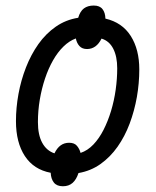

<svg xmlns="http://www.w3.org/2000/svg" viewBox="-20 -604 547 675"><path d="M201.2 50.8Q179.7 50.8 169.4 37.8Q159.2 24.9 158.2 3.4Q98.6 -7.8 67.4 -55.4Q36.1 -103 36.1 -178.2Q36.1 -225.1 44.9 -273.4Q53.7 -321.8 71.3 -366.9Q88.9 -412.1 115 -449Q141.1 -485.8 176.3 -510.3Q211.4 -534.7 254.9 -541.5Q261.7 -564.5 275.1 -574.5Q288.6 -584.5 309.6 -584.5Q330.6 -584.5 340.3 -572Q350.1 -559.6 350.6 -538.6Q409.7 -524.9 439.7 -477.5Q469.7 -430.2 469.7 -359.9Q469.7 -311.5 461.2 -262.9Q452.6 -214.4 435.8 -169.4Q418.9 -124.5 393.3 -88.1Q367.7 -51.8 333.3 -27.3Q298.8 -2.9 255.9 4.4Q248.5 27.3 235.1 39.1Q221.7 50.8 201.2 50.8ZM171.4 -64.9Q180.7 -84 193.4 -93Q206.1 -102.1 223.1 -102.1Q241.7 -102.1 250.7 -91.1Q259.8 -80.1 263.2 -66.4Q288.1 -74.7 308.3 -95.9Q328.6 -117.2 344 -147.5Q359.4 -177.7 370.4 -213.9Q381.3 -250 386.7 -288.6Q392.1 -327.1 392.1 -363.8Q392.1 -405.3 378.2 -432.6Q364.3 -460 336.9 -468.3Q328.1 -450.2 315.2 -440.9Q302.2 -431.6 286.1 -431.6Q269 -431.6 259.5 -441.9Q250 -452.1 246.6 -468.8Q223.6 -460.4 203.1 -440.4Q182.6 -420.4 166.3 -391.6Q149.9 -362.8 138.2 -327.6Q126.5 -292.5 119.9 -253.7Q113.3 -214.8 113.3 -174.8Q113.3 -129.9 128.4 -102.1Q143.6 -74.2 171.4 -64.9Z"/></svg>

Font: Open Sans SemiCondensed
Style: Italic
Weight: 400
Width: 4
Italic angle: -12°
Designer: Monotype Design Team
Foundry: Monotype Imaging Inc.
Version: Version 3.000